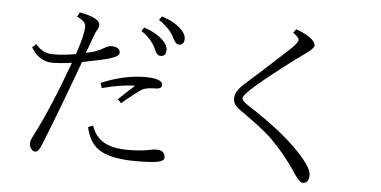

<svg xmlns="http://www.w3.org/2000/svg" viewBox="-55 -914 2110 1064"><g transform="rotate(5 1000.0 -382.0)"><path d="M712.9 -737.8Q777.8 -715.8 814.5 -681.6Q846.2 -652.8 846.2 -624Q846.2 -588.9 815.9 -588.9Q795.4 -588.9 783.2 -619.6Q759.8 -676.3 698.2 -717.8ZM805.2 -807.1Q868.7 -788.1 907.7 -752.9Q940.9 -723.1 940.9 -695.3Q940.9 -660.2 912.1 -660.2Q892.6 -660.2 877.9 -693.4Q855.5 -742.7 790 -787.1ZM348.1 -558.1Q385.7 -667 385.7 -714.4Q385.7 -743.2 336.9 -765.1L349.1 -790Q462.9 -769.5 462.9 -730Q462.9 -716.8 454.1 -702.1Q444.3 -688 430.2 -646Q413.1 -597.2 401.9 -569.3Q466.8 -582.5 500 -605Q524.4 -619.1 540 -619.1Q567.9 -619.1 581.1 -606.9Q588.9 -600.1 588.9 -584Q588.9 -567.4 540 -551.8Q495.1 -538.1 385.3 -517.1Q286.6 -246.1 207 -47.9Q189 0 172.4 0Q157.7 0 148.4 -11.2Q137.2 -23.4 137.2 -43.9Q137.2 -59.1 152.3 -87.9Q235.4 -246.6 330.1 -508.3Q270 -499 220.2 -499Q184.6 -499 152.8 -519.5Q121.6 -539.6 103 -575.2L125 -593.3Q163.6 -545.9 221.2 -545.9Q281.7 -545.9 348.1 -558.1ZM601.1 -329.1Q641.1 -367.7 689.9 -412.1Q608.9 -410.6 506.8 -382.8L498 -411.1Q627 -464.8 739.7 -464.8Q838.9 -464.8 838.9 -428.7Q838.9 -406.7 801.8 -406.7Q752.4 -406.7 729 -393.1Q694.8 -371.6 621.1 -309.1ZM477.1 -171.9Q498.5 -108.4 550.8 -80.1Q599.1 -54.2 681.2 -54.2Q746.1 -54.2 796.4 -64Q826.2 -69.8 835.9 -69.8Q861.8 -69.8 872.1 -62Q887.2 -49.8 887.2 -28.8Q887.2 -10.7 852.1 -3.4Q815.9 3.9 730 3.9Q581.5 3.9 517.6 -43.5Q467.8 -80.1 450.2 -161.1Z M1552.2 -801.8Q1661.1 -761.2 1661.1 -719.2Q1661.1 -704.1 1607.9 -667Q1584.5 -650.4 1550.3 -625Q1289.1 -427.7 1289.1 -397Q1289.1 -378.9 1326.2 -356Q1516.6 -234.4 1620.1 -124.5Q1696.3 -43.5 1696.3 -2.9Q1696.3 43 1661.1 43Q1645 43 1618.2 3.9Q1543.9 -110.8 1451.2 -199.2Q1404.8 -242.2 1279.3 -330.1Q1242.2 -356.4 1242.2 -389.2Q1242.2 -428.7 1289.1 -471.2Q1392.1 -562 1511.2 -672.9Q1570.3 -724.6 1570.3 -744.1Q1570.3 -757.8 1537.1 -780.8Z"/></g></svg>

Font: I.MingCP
Style: Regular
Weight: 400
Designer: I.Font Project
Version: Version 8.000; Sep 06, 2022